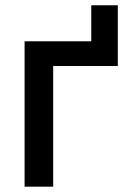

<svg xmlns="http://www.w3.org/2000/svg" viewBox="-20 -701 481 721"><path d="M322.8 -545.9V-681.2H422.4V-453.1H179.7V0H72.3V-545.9Z"/></svg>

Font: Inter Medium
Style: Regular
Weight: 500
Designer: Rasmus Andersson
Foundry: rsms
Version: Version 4.001;git-9221beed3